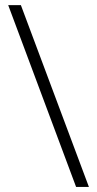

<svg xmlns="http://www.w3.org/2000/svg" viewBox="-20 -734 381 754"><path d="M62 -713.9 329.1 0H278.8L12.2 -713.9Z"/></svg>

Font: Zoram GWebM Light
Style: Regular
Weight: 300
Foundry: Ascender Corporation
Version: Version 1.000